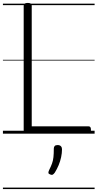

<svg xmlns="http://www.w3.org/2000/svg" viewBox="-20 -914 667 1313"><path d="M170 0Q142 0 142 -23V-875Q142 -885 149 -889.5Q156 -894 170 -894Q184 -894 190.5 -889.5Q197 -885 197 -875V-50H586Q594 -50 598 -44.5Q602 -39 602 -25Q602 -11 598 -5.5Q594 0 586 0ZM323 279Q312 275 311 268.5Q310 262 316 249Q329 223 336 203.5Q343 184 345.5 160.5Q348 137 348 102Q348 91 354 84.5Q360 78 374 78Q389 78 396.5 86Q404 94 404 106Q404 133 398 161Q392 189 381 215.5Q370 242 355 266Q348 276 341 280Q334 284 323 279ZM0 369H627V379H0ZM0 -20H627V0H0ZM0 -505H627V-500H0ZM0 -889H627V-879H0Z"/></svg>

Font: Playwrite HR Lijeva Guides
Style: Regular
Weight: 400
Designer: Veronika Burian, José Scaglione
Foundry: TypeTogether
Version: Version 1.003